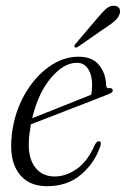

<svg xmlns="http://www.w3.org/2000/svg" viewBox="-20 -634 434 662"><path d="M326 -130Q306 -71.5 259.2 -31.8Q212.5 8 142 8Q75.5 8 43 -39Q10.5 -86 21 -172Q30 -246 64 -306.5Q98 -367 147.5 -402.8Q197 -438.5 251 -438.5Q298 -438.5 321.5 -409.8Q345 -381 346 -339.5Q346.5 -328.5 357.5 -330Q366.5 -331 368.5 -324.5Q371 -316 357 -310.5Q340 -303.5 305.8 -290.2Q271.5 -277 230.2 -261Q189 -245 150.5 -230Q112 -215 86.5 -205.5Q84 -191 82 -176Q72 -102 96.5 -63.8Q121 -25.5 168.5 -25.5Q207.5 -25.5 245 -51.8Q282.5 -78 307.5 -136Q315 -148 321.5 -147Q331 -146 326 -130ZM245 -417.5Q200 -417.5 156 -365.8Q112 -314 91 -226.5Q119 -237.5 157.5 -252.8Q196 -268 233.2 -283Q270.5 -298 294.5 -307.5Q297.5 -320.5 297.5 -342Q297.5 -375.5 283.8 -396.5Q270 -417.5 245 -417.5ZM317 -573Q334 -593.5 347.2 -604.8Q360.5 -616 375 -614Q387.5 -613 391.8 -604.2Q396 -595.5 392 -585Q387.5 -572 375.8 -561.8Q364 -551.5 347.5 -541L248.5 -472.5Q240.5 -467.5 237 -472Q234.5 -476 241.5 -484Z"/></svg>

Font: Fraunces 144pt Soft Light
Style: Italic
Weight: 300
Italic angle: -16°
Version: Version 1.000;[b76b70a41]